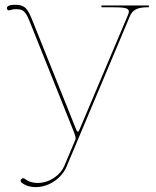

<svg xmlns="http://www.w3.org/2000/svg" viewBox="-20 -783 655 806"><path d="M406 -760V-752.5H446C499.5 -752.5 521 -750.5 521 -734.5C521 -730 519.5 -725 516.5 -718.5L316.5 -245.5C312 -235 310.5 -230.5 307 -230.5C303.5 -230.5 301.5 -234.5 297.5 -245L119.5 -688.5C97.5 -745 87 -763 43 -763C33.5 -763 9 -762 9 -749C9 -742.5 12.5 -739.5 18.5 -739.5C19.5 -739.5 21 -740 22 -740.5C31 -743.5 38.5 -744.5 45.5 -744.5C78 -744.5 87 -738 107.5 -685.5L290 -229.5C293 -222 297.5 -208.5 297.5 -201.5C297.5 -200 297.5 -199 297 -198L250 -86.5C235 -50.5 191 -15 137.5 -15C119 -15 100.5 -19.5 84 -32.5C82 -34 79 -35 77 -35C72 -35 66.5 -29.5 66.5 -24C66.5 -21 68 -18 71 -16C89 -2 109.5 2.5 129 2.5C191 2.5 241 -40 259 -82.5L525.5 -715.5C536.5 -742 558 -752.5 599.5 -752.5H605V-760Z"/></svg>

Font: ZnikomitSC
Style: Regular
Weight: 100
Designer: gluk
Foundry: gluk
Version: Version 0.55